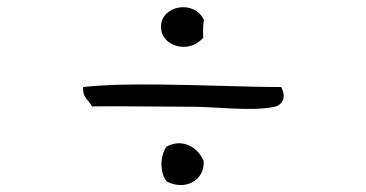

<svg xmlns="http://www.w3.org/2000/svg" viewBox="-20 -620 1040 545"><path d="M559 -563C532 -622 438 -605 437 -545C436 -509 469 -487 501 -487C521 -487 541 -495 557 -513C556 -533 556 -549 559 -563ZM778 -373C679 -373 553 -379 434 -380C356 -381 282 -380 216 -373C214 -342 230 -339 241 -318C331 -319 438 -317 525 -317C596 -317 693 -303 760 -317C777 -321 796 -339 778 -373ZM558 -163C543 -200 500 -229 453 -204C434 -180 433 -129 453 -105C506 -77 562 -109 558 -163Z"/></svg>

Font: Yuji Syuku Std R
Style: Regular
Weight: 400
Designer: Kataoka Yuji
Foundry: Kinuta Font Factory
Version: Version 3.000;hotconv 1.0.111;makeotfexe 2.5.65597